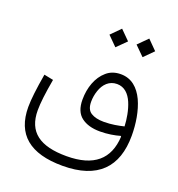

<svg xmlns="http://www.w3.org/2000/svg" viewBox="-154 -765 1049 1131"><g transform="rotate(20 371.0 -199.5)"><path d="M418 -522 476.6 -580.1 418 -638.7 359.9 -580.1ZM588.4 -522 646.5 -580.1 588.4 -638.7 529.8 -580.1ZM503.9 -384.3C468.3 -384.3 438.5 -374 414.6 -353C365.7 -311.5 341.3 -241.2 341.3 -166.5C341.3 -116.2 356 -80.1 384.8 -58.1C413.6 -36.1 452.6 -24.9 502 -24.9C548.3 -24.9 593.3 -32.7 627 -42.5L629.9 -38.6C622.1 104.5 537.6 179.2 366.2 179.2C199.7 179.2 115.2 119.6 115.2 -17.6C115.2 -62 122.6 -125.5 138.7 -215.8L80.6 -227.5C64.5 -133.3 56.2 -64 56.2 -16.6C56.2 154.8 158.7 240.7 363.8 240.7C584 240.7 687 131.8 687 -65.4C687 -139.6 674.8 -218.3 646 -280.8C616.7 -342.8 570.8 -384.3 503.9 -384.3ZM628.4 -102.5C593.8 -94.2 552.2 -85.9 503.9 -85.9C469.7 -85.9 442.9 -92.3 423.3 -104.5C403.3 -116.7 393.6 -139.2 393.6 -172.4C393.6 -195.8 397.5 -219.2 405.3 -242.2C420.9 -288.6 453.1 -322.3 502.4 -322.3C548.8 -322.3 579.6 -291 598.6 -246.6C617.7 -201.7 626.5 -147.5 628.4 -102.5Z"/></g></svg>

Font: Estedad Light
Style: Regular
Weight: 300
Designer: Amin Abedi
Version: Version 7.3